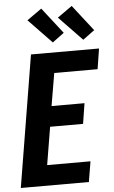

<svg xmlns="http://www.w3.org/2000/svg" viewBox="-64 -1026 636 1068"><g transform="rotate(-5 254.5 -492.0)"><path d="M8 0 129 -735H509L491 -621H249L218 -439H402L384 -325H200L165 -114H407L388 0ZM426 -791 296 -926 378 -984 491 -839ZM256 -791 126 -926 208 -984 321 -839Z"/></g></svg>

Font: Iosevka SS18 Heavy
Style: Italic
Weight: 900
Italic angle: -9°
Monospace: yes
Designer: Belleve Invis
Foundry: Belleve Invis
Version: Version 25.1.1; ttfautohint (v1.8.4)